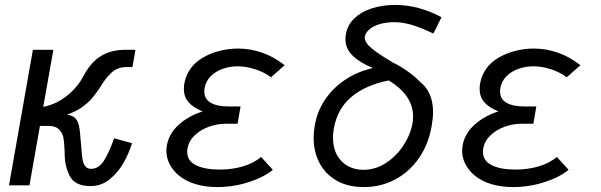

<svg xmlns="http://www.w3.org/2000/svg" viewBox="-20 -752 2440 779"><path d="M242.5 -129Q241.5 -141 241.5 -149.5Q240.5 -177 236.8 -195.2Q233 -213.5 219.2 -227.2Q205.5 -241 178 -241H142L99.5 0H16.5L113.5 -550H196.5L155.5 -318.5Q205 -327.5 249.8 -362Q294.5 -396.5 320.5 -447Q349.5 -500.5 390.5 -525.2Q431.5 -550 489.5 -550H529.5L517.5 -480H493Q457 -480 431.8 -456.8Q406.5 -433.5 384.5 -395Q368 -370.5 352.5 -352.5Q337 -334.5 311.8 -316.5Q286.5 -298.5 251.5 -287Q273.5 -283.5 284.5 -273.2Q295.5 -263 300.2 -242.2Q305 -221.5 307.5 -179.5Q308.5 -173 309.2 -162.8Q310 -152.5 310.5 -147.5Q312 -121.5 314.8 -105.5Q317.5 -89.5 325.5 -78.2Q333.5 -67 349.5 -67Q381.5 -67 402.8 -101.8Q424 -136.5 443 -191L515.5 -171Q503.5 -130.5 481 -91Q458.5 -51.5 424.5 -24.2Q390.5 3 347.5 3Q283.5 3 262.8 -38.5Q242 -80 242.5 -129Z M704.5 -41Q680.5 -61.5 667.8 -87Q655 -112.5 655 -140.5Q655 -151 657.5 -164.5Q666.5 -211 705.5 -246.2Q744.5 -281.5 802.5 -300Q763.5 -315.5 744.8 -337.5Q726 -359.5 726 -391Q726 -403.5 728 -414Q734 -447 752.8 -473.2Q771.5 -499.5 802 -517.5Q831 -535 868.5 -545Q906 -555 946 -555Q996.5 -555 1044.5 -538Q1089.5 -522.5 1135 -487.5L1079.5 -438.5Q1051.5 -459.5 1014.8 -471.2Q978 -483 944 -483Q913 -483 884.2 -473Q855.5 -463 835.2 -443Q815 -423 810 -394Q809 -389.5 809 -380.5Q809 -350 835 -335Q861 -320 909.5 -320H956L944 -250H896Q861.5 -250 827.5 -237.8Q793.5 -225.5 769.8 -202.8Q746 -180 740.5 -149Q739.5 -144.5 739.5 -136Q739.5 -99.5 775 -81.8Q810.5 -64 871 -64Q921 -64 964.2 -76.5Q1007.5 -89 1039.5 -115L1087 -63Q1050 -32.5 988.2 -12.8Q926.5 7 861.5 7Q813 7 773.2 -5Q733.5 -17 704.5 -41Z M1252.5 -192.5Q1252.5 -217.5 1257 -242Q1266.5 -299.5 1298.5 -347.2Q1330.5 -395 1380.2 -428.2Q1430 -461.5 1493 -476Q1441.5 -497 1411.5 -525.5Q1381.5 -554 1381.5 -594Q1381.5 -604.5 1383.5 -614Q1389.5 -650 1417 -676.8Q1444.5 -703.5 1487.8 -717.8Q1531 -732 1583 -732Q1678.5 -732 1771.5 -682Q1762 -664.5 1755.5 -650Q1751.5 -640 1738 -616Q1682 -642.5 1646.8 -652.2Q1611.5 -662 1580 -662Q1546.5 -662 1520 -654Q1493.5 -646 1478 -632.2Q1462.5 -618.5 1460 -602Q1459.5 -579.5 1486.2 -557.2Q1513 -535 1563 -505L1574.5 -498Q1604 -484 1635.2 -461.8Q1666.5 -439.5 1682.5 -421.5Q1737 -380 1737 -297Q1737 -273.5 1731.5 -241.5Q1719 -167.5 1680.2 -111.2Q1641.5 -55 1583.5 -24Q1525.5 7 1456 7Q1390.5 7 1344.8 -19.8Q1299 -46.5 1275.8 -91.8Q1252.5 -137 1252.5 -192.5ZM1653.5 -251Q1656 -266 1656 -279Q1656 -366 1557 -425.5Q1463.5 -407 1406.2 -359.2Q1349 -311.5 1334.5 -231Q1331 -208.5 1331 -194Q1331 -153 1347 -123.5Q1363 -94 1391 -78.5Q1419 -63 1454 -63Q1502.5 -63 1545 -90.2Q1587.5 -117.5 1616.2 -161Q1645 -204.5 1653.5 -251Z M1904.5 -41Q1880.5 -61.5 1867.8 -87Q1855 -112.5 1855 -140.5Q1855 -151 1857.5 -164.5Q1866.5 -211 1905.5 -246.2Q1944.5 -281.5 2002.5 -300Q1963.5 -315.5 1944.8 -337.5Q1926 -359.5 1926 -391Q1926 -403.5 1928 -414Q1934 -447 1952.8 -473.2Q1971.5 -499.5 2002 -517.5Q2031 -535 2068.5 -545Q2106 -555 2146 -555Q2196.5 -555 2244.5 -538Q2289.5 -522.5 2335 -487.5L2279.5 -438.5Q2251.5 -459.5 2214.8 -471.2Q2178 -483 2144 -483Q2113 -483 2084.2 -473Q2055.5 -463 2035.2 -443Q2015 -423 2010 -394Q2009 -389.5 2009 -380.5Q2009 -350 2035 -335Q2061 -320 2109.5 -320H2156L2144 -250H2096Q2061.5 -250 2027.5 -237.8Q1993.5 -225.5 1969.8 -202.8Q1946 -180 1940.5 -149Q1939.5 -144.5 1939.5 -136Q1939.5 -99.5 1975 -81.8Q2010.5 -64 2071 -64Q2121 -64 2164.2 -76.5Q2207.5 -89 2239.5 -115L2287 -63Q2250 -32.5 2188.2 -12.8Q2126.5 7 2061.5 7Q2013 7 1973.2 -5Q1933.5 -17 1904.5 -41Z"/></svg>

Font: JuliaMono Italic
Style: Regular
Weight: 400
Italic angle: -9°
Monospace: yes
Designer: cormullion
Foundry: corm
Version: Version 0.049; ttfautohint (v1.8.4)